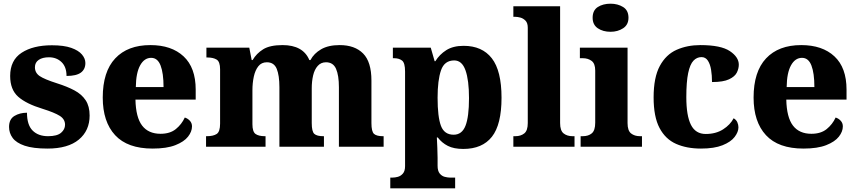

<svg xmlns="http://www.w3.org/2000/svg" viewBox="-20 -794 4640 1039"><path d="M237 10Q159 10 113.5 -5.5Q68 -21 48.5 -47.5Q29 -74 29 -107Q29 -149 58 -166.5Q87 -184 126 -184Q126 -118 156.5 -87.5Q187 -57 240 -57Q289 -57 310.5 -75.5Q332 -94 332 -119Q332 -149 303.5 -167Q275 -185 211 -205Q122 -232 78.5 -270.5Q35 -309 35 -383Q35 -468 97 -508.5Q159 -549 261 -549Q326 -549 365.5 -535Q405 -521 423.5 -499Q442 -477 442 -453Q442 -419 417.5 -401Q393 -383 340 -383Q340 -432 313 -458Q286 -484 245 -484Q210 -484 189.5 -470Q169 -456 169 -430Q169 -400 194.5 -382.5Q220 -365 289 -343Q343 -326 382.5 -305Q422 -284 443.5 -251.5Q465 -219 465 -169Q465 -87 406.5 -38.5Q348 10 237 10Z M806 10Q670 10 603 -62.5Q536 -135 536 -266Q536 -406 603.5 -478Q671 -550 794 -550Q908 -550 973.5 -489Q1039 -428 1039 -309V-255H713Q715 -159 749 -114.5Q783 -70 849 -70Q900 -70 931.5 -95.5Q963 -121 980 -158Q996 -153 1007.5 -140.5Q1019 -128 1019 -110Q1019 -82 997.5 -54.5Q976 -27 929 -8.5Q882 10 806 10ZM865 -323Q865 -398 849 -439.5Q833 -481 798 -481Q761 -481 738.5 -440.5Q716 -400 715 -323Z M1095 0V-57H1100Q1134 -57 1152.5 -69Q1171 -81 1171 -125V-419Q1171 -460 1152.5 -471.5Q1134 -483 1101 -483H1097V-536H1329L1342 -469H1347Q1368 -505 1404.5 -527.5Q1441 -550 1509 -550Q1620 -550 1654 -469H1660Q1679 -505 1718 -527.5Q1757 -550 1818 -550Q1900 -550 1945 -504.5Q1990 -459 1990 -358V-128Q1990 -82 2004 -69.5Q2018 -57 2052 -57H2056V0H1814V-322Q1814 -386 1798.5 -421.5Q1783 -457 1744 -457Q1717 -457 1699.5 -437.5Q1682 -418 1674.5 -386Q1667 -354 1667 -316V-128Q1667 -82 1681 -69.5Q1695 -57 1729 -57H1733V0H1492V-322Q1492 -386 1477.5 -421.5Q1463 -457 1424 -457Q1395 -457 1378 -435.5Q1361 -414 1353.5 -379.5Q1346 -345 1346 -305V-122Q1346 -81 1363 -69Q1380 -57 1413 -57H1417V0Z M2092 225V167H2105Q2117 167 2132.5 163Q2148 159 2160 145.5Q2172 132 2172 105V-407Q2172 -454 2155.5 -466.5Q2139 -479 2113 -479H2106V-536H2311L2332 -463H2336Q2358 -499 2395 -522.5Q2432 -546 2489 -546Q2589 -546 2641.5 -478.5Q2694 -411 2694 -265Q2694 -120 2642 -54Q2590 12 2487 12Q2436 12 2403.5 -4.5Q2371 -21 2349 -50H2344Q2345 -24 2346.5 4Q2348 32 2348 60V103Q2348 131 2359.5 145Q2371 159 2387 163Q2403 167 2414 167H2443V225ZM2435 -65Q2480 -65 2499 -113.5Q2518 -162 2518 -263Q2518 -360 2499 -413.5Q2480 -467 2438 -467Q2385 -467 2366.5 -413.5Q2348 -360 2348 -265Q2348 -162 2366 -113.5Q2384 -65 2435 -65Z M2758 0V-57H2769Q2798 -57 2817 -72Q2836 -87 2836 -128V-644Q2836 -670 2823.5 -682.5Q2811 -695 2795.5 -699Q2780 -703 2769 -703H2758V-760H3011V-128Q3011 -87 3030 -72Q3049 -57 3078 -57H3089V0Z M3284 -622Q3243 -622 3215 -641Q3187 -660 3187 -698Q3187 -738 3215 -756Q3243 -774 3284 -774Q3323 -774 3352 -756Q3381 -738 3381 -698Q3381 -660 3352 -641Q3323 -622 3284 -622ZM3122 0V-57H3134Q3164 -57 3182.5 -72.5Q3201 -88 3201 -130V-412Q3201 -450 3181.5 -464.5Q3162 -479 3134 -479H3118V-536H3376V-128Q3376 -87 3395 -72Q3414 -57 3443 -57H3454V0Z M3773 10Q3696 10 3638.5 -15.5Q3581 -41 3549 -101.5Q3517 -162 3517 -267Q3517 -375 3550.5 -437Q3584 -499 3641.5 -524.5Q3699 -550 3770 -550Q3881 -550 3929.5 -517.5Q3978 -485 3978 -444Q3978 -423 3967.5 -401.5Q3957 -380 3925.5 -365Q3894 -350 3833 -350Q3833 -386 3828 -416.5Q3823 -447 3810.5 -466Q3798 -485 3776 -485Q3751 -485 3732.5 -465.5Q3714 -446 3704 -398.5Q3694 -351 3694 -268Q3694 -168 3719 -118.5Q3744 -69 3799 -69Q3854 -69 3893 -94Q3932 -119 3950 -154Q3964 -146 3970 -132.5Q3976 -119 3976 -105Q3976 -80 3955.5 -53Q3935 -26 3890 -8Q3845 10 3773 10Z M4328 10Q4192 10 4125 -62.5Q4058 -135 4058 -266Q4058 -406 4125.5 -478Q4193 -550 4316 -550Q4430 -550 4495.5 -489Q4561 -428 4561 -309V-255H4235Q4237 -159 4271 -114.5Q4305 -70 4371 -70Q4422 -70 4453.5 -95.5Q4485 -121 4502 -158Q4518 -153 4529.5 -140.5Q4541 -128 4541 -110Q4541 -82 4519.5 -54.5Q4498 -27 4451 -8.5Q4404 10 4328 10ZM4387 -323Q4387 -398 4371 -439.5Q4355 -481 4320 -481Q4283 -481 4260.5 -440.5Q4238 -400 4237 -323Z"/></svg>

Font: Noto Serif Lao ExtraBold
Style: Regular
Weight: 800
Designer: Monotype Design Team
Foundry: Monotype Imaging Inc.
Version: Version 2.003; ttfautohint (v1.8.4.7-5d5b)